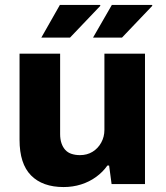

<svg xmlns="http://www.w3.org/2000/svg" viewBox="-20 -744 669 776"><path d="M237 12Q152 12 105.5 -35Q59 -82 59 -179V-527H223V-202Q223 -181 228.5 -165Q234 -149 244 -138Q254 -127 269.5 -122Q285 -117 303 -117Q332 -117 354 -130.5Q376 -144 389 -167.5Q402 -191 402 -219V-527H566V0H431L421 -75H414Q396 -49 368.5 -29Q341 -9 307.5 1.5Q274 12 237 12ZM147 -592 222 -724H384L386 -721L263 -592ZM356 -592 432 -724H594L596 -721L473 -592Z"/></svg>

Font: Archivo SemiBold ExtraBold
Style: Regular
Weight: 800
Version: Version 2.001